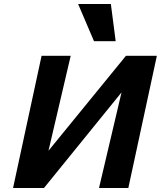

<svg xmlns="http://www.w3.org/2000/svg" viewBox="-20 -936 801 956"><path d="M109 0 124 -66 607 -658H691L676 -588L199 0ZM45 0 187 -658H332L178 0ZM473 0 628 -658H761L619 0ZM448 -731 369 -916H532L556 -731Z"/></svg>

Font: Ysabeau Office ExtraBold
Style: Italic
Weight: 800
Italic angle: -12°
Designer: Christian Thalmann (Catharsis Fonts)
Version: Version 2.001;gftools[0.9.30]; featfreeze: tnum,lnum,ss02